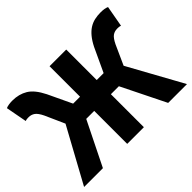

<svg xmlns="http://www.w3.org/2000/svg" viewBox="-136 -902 1140 1140"><g transform="rotate(-45 434.0 -332.0)"><path d="M2 0 190 -344 135 -467Q118 -502 101 -514Q84 -526 62 -526Q57 -526 49.5 -525.5Q42 -525 34 -522L9 -655Q20 -660 34.5 -662Q49 -664 63 -664Q118 -664 159.5 -639Q201 -614 235 -546L306 -396H364V-652H504V-396H562L632 -546Q649 -580 668 -603Q687 -626 708 -639.5Q729 -653 753 -658.5Q777 -664 805 -664Q819 -664 833 -662Q847 -660 858 -655L834 -522Q826 -525 818.5 -525.5Q811 -526 806 -526Q783 -526 766.5 -514Q750 -502 733 -467L677 -343L866 0H708L571 -277H504V0H364V-277H297L160 0Z"/></g></svg>

Font: hySource Sans Pro
Style: Bold
Weight: 700
Designer: Paul D. Hunt
Foundry: Adobe Systems Incorporated
Version: Version 2.021;PS 2.000;hotconv 1.0.86;makeotf.lib2.5.63406